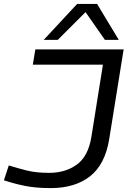

<svg xmlns="http://www.w3.org/2000/svg" viewBox="-38 -953 666 983"><path d="M-18 -30 7 -106Q51 -92 99.5 -80Q148 -68 214 -68Q297 -68 355.5 -110.5Q414 -153 430 -253L489 -622H130L143 -700H595L521 -240Q500 -111 423 -50.5Q346 10 222 10Q143 10 86 -2Q29 -14 -18 -30ZM186 -749 357 -933H459L570 -749H499L400 -891L258 -749Z"/></svg>

Font: Georama Extended
Style: Italic
Weight: 400
Width: 7
Italic angle: -9°
Designer: Jean-Baptiste Levee
Foundry: Production Type
Version: Version 1.000